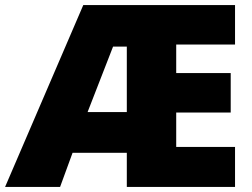

<svg xmlns="http://www.w3.org/2000/svg" viewBox="-25 -734 991 754"><path d="M898 0H473V-134H260L211 0H-5L302 -714H898V-559H667V-447H881V-292H667V-157H898ZM319 -294H473V-551H419Z"/></svg>

Font: Noto Kufi Arabic Black
Style: Regular
Weight: 900
Designer: Monotype Design Team, David Williams, Khaled Hosny
Foundry: Google LLC
Version: Version 2.109; ttfautohint (v1.8.4.7-5d5b)